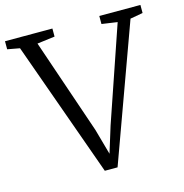

<svg xmlns="http://www.w3.org/2000/svg" viewBox="-128 -844 908 945"><g transform="rotate(-15 326.0 -371.5)"><path d="M-19 -702V-743H222.5V-702L132.5 -690.5L298 -205.5L334.5 -75L375.5 -207.5L541 -690.5L461.5 -702V-743H671V-702L606.5 -690.5L355.5 0H290.5L43.5 -690.5Z"/></g></svg>

Font: Merriweather 28pt Light
Style: Regular
Weight: 300
Version: Version 2.100